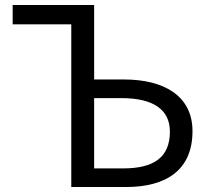

<svg xmlns="http://www.w3.org/2000/svg" viewBox="-20 -753 844 773"><path d="M31 -733V-655H267V0H487C650 0 755 -69 755 -225C755 -369 637 -433 480 -433H359V-733ZM468 -358C596 -358 664 -313 664 -223C664 -120 600 -75 476 -75H359V-358Z"/></svg>

Font: Noto Sans KR Regular
Style: Regular
Weight: 400
Designer: Ryoko NISHIZUKA  (kana & ideographs); Paul D. Hunt (Latin, Greek & Cyrillic); Wenlong ZHANG  (bopomofo); Sandoll Communi
Foundry: Adobe Systems Incorporated
Version: Version 1.004;PS 1.004;hotconv 1.0.82;makeotf.lib2.5.63406